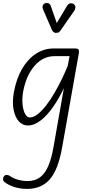

<svg xmlns="http://www.w3.org/2000/svg" viewBox="-35 -821 587 1270"><path d="M144 428.5Q99 428.5 59.8 416Q20.5 403.5 -6 382.5Q-14.5 375.5 -15 364.2Q-15.5 353 -6.5 342.5Q-1 335.5 9.2 335.8Q19.5 336 30.5 343Q51 358.5 83 367.5Q115 376.5 146.5 376.5Q196 376.5 229.2 352.2Q262.5 328 284 278Q305.5 228 319 151L387.5 -238Q355 -169 315.8 -113Q276.5 -57 234 -24Q191.5 9 149 9Q114.5 9 89.5 -18.5Q64.5 -46 54.8 -95.8Q45 -145.5 57 -212Q73.5 -301.5 111.2 -366Q149 -430.5 202.8 -465.5Q256.5 -500.5 320.5 -500.5H460.5Q479.5 -500.5 484.5 -493Q489.5 -485.5 486.5 -468.5L376 154Q350 301.5 294.5 365Q239 428.5 144 428.5ZM161.5 -44Q187 -44 215 -66.2Q243 -88.5 271.5 -125.5Q300 -162.5 326.2 -207.8Q352.5 -253 375 -299.8Q397.5 -346.5 413.5 -387L425 -449.5H325Q249.5 -449.5 193.8 -385.8Q138 -322 118 -214.5Q110 -165.5 114.5 -126.8Q119 -88 132 -66Q145 -44 161.5 -44ZM332.5 -603.5Q328 -603.5 320.8 -608.2Q313.5 -613 309.5 -621L252.5 -752.5Q243 -773 248.2 -784.8Q253.5 -796.5 263.5 -799.5Q277 -803.5 287.5 -798.2Q298 -793 301.5 -780L340.5 -668.5L406.5 -779Q418 -798.5 431.8 -799.2Q445.5 -800 454 -793Q464 -783.5 463.8 -772Q463.5 -760.5 456 -749.5L365 -619Q356.5 -606.5 348.2 -605Q340 -603.5 332.5 -603.5Z"/></svg>

Font: Edu AU VIC WA NT Pre
Style: Regular
Weight: 400
Designer: Tina and Corey Anderson, Eben Sorkin, Mirko Velimirovic
Foundry: Google for Education
Version: Version 1.001